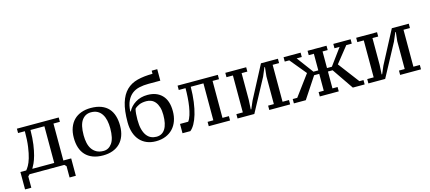

<svg xmlns="http://www.w3.org/2000/svg" viewBox="-63 -1372 4782 2133"><g transform="rotate(-15 2328.0 -305.0)"><path d="M111 0 91 20V150H19V-50H86Q99 -65 116 -94Q133 -123 148 -173Q163 -223 173.5 -297Q184 -371 184 -475H106V-525H587V-475H513V-50H603V150H531V20L511 0ZM248 -472Q247 -377 237 -307Q227 -237 213 -186.5Q199 -136 183.5 -103Q168 -70 156 -50H408V-472Z M690 -262Q690 -328 709 -379Q728 -430 762.5 -464.5Q797 -499 846.5 -517Q896 -535 956 -535Q1026 -535 1076.5 -515.5Q1127 -496 1159 -460.5Q1191 -425 1206.5 -374.5Q1222 -324 1222 -262Q1222 -196 1203.5 -145.5Q1185 -95 1150.5 -60.5Q1116 -26 1066.5 -8Q1017 10 956 10Q888 10 838 -9.5Q788 -29 755 -64.5Q722 -100 706 -150Q690 -200 690 -262ZM803 -262Q803 -214 812 -173Q821 -132 841.5 -102Q862 -72 894.5 -54.5Q927 -37 974 -37Q1033 -37 1071 -91Q1109 -145 1109 -262Q1109 -310 1100 -351.5Q1091 -393 1071.5 -423.5Q1052 -454 1021.5 -471Q991 -488 947 -488Q881 -488 842 -434Q803 -380 803 -262Z M1312 -276Q1312 -410 1338.5 -497Q1365 -584 1416.5 -634.5Q1468 -685 1544 -704.5Q1620 -724 1719 -724V-760H1783V-628H1646Q1590 -628 1542 -617.5Q1494 -607 1458 -579.5Q1422 -552 1399 -504.5Q1376 -457 1372 -383H1378Q1405 -438 1464 -475Q1523 -512 1603 -512Q1708 -512 1769 -449.5Q1830 -387 1830 -265Q1830 -204 1812 -153.5Q1794 -103 1759.5 -66.5Q1725 -30 1675.5 -10Q1626 10 1563 10Q1507 10 1460.5 -9Q1414 -28 1381 -64.5Q1348 -101 1330 -154.5Q1312 -208 1312 -276ZM1425 -275Q1425 -209 1437 -164Q1449 -119 1470.5 -90.5Q1492 -62 1520.5 -49.5Q1549 -37 1582 -37Q1648 -37 1682.5 -92Q1717 -147 1717 -252Q1717 -304 1705.5 -341Q1694 -378 1674.5 -402Q1655 -426 1629 -437Q1603 -448 1573 -448Q1522 -448 1488 -432.5Q1454 -417 1436 -397Q1430 -370 1427.5 -341Q1425 -312 1425 -275Z M1964 -107Q1983 -132 1996 -173.5Q2009 -215 2017 -265Q2025 -315 2028.5 -369.5Q2032 -424 2032 -475H1954V-525H2417V-475H2343V-50H2417V0H2172V-50H2238V-475H2092Q2091 -381 2080.5 -303Q2070 -225 2052 -164.5Q2034 -104 2010.5 -62.5Q1987 -21 1960 0H1870V-107Z M2503 -525H2743V-475H2677V-167L2671 -59H2677L2715 -148L2913 -525H3108V-475H3034V-50H3108V0H2868V-50H2934V-370L2945 -473H2939L2897 -374L2696 0H2503V-50H2577V-475H2503Z M3745 -525H3944V-475H3881L3735 -292L3918 -50H3965V0H3829L3662 -244H3608V-50H3667V0H3449V-50H3508V-244H3449L3288 0H3151V-50H3203L3379 -288L3225 -475H3173V-525H3369V-475H3310L3452 -284H3508V-475H3449V-525H3667V-475H3608V-284H3664L3804 -475H3745Z M4008 -525H4248V-475H4182V-167L4176 -59H4182L4220 -148L4418 -525H4613V-475H4539V-50H4613V0H4373V-50H4439V-370L4450 -473H4444L4402 -374L4201 0H4008V-50H4082V-475H4008Z"/></g></svg>

Font: PT Serif Caption
Style: Regular
Weight: 400
Designer: A.Korolkova, O.Umpeleva, V.Yefimov
Foundry: ParaType Ltd
Version: Version 1.000W OFL